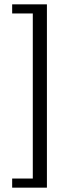

<svg xmlns="http://www.w3.org/2000/svg" viewBox="-20 -769 326 884"><path d="M36 -707V-749H196V95H36V53H131V-707Z"/></svg>

Font: Quattrocento Sans
Style: Regular
Weight: 400
Designer: Pablo Impallari
Foundry: Pablo Impallari, Igino Marini, Brenda Gallo
Version: Version 2.000